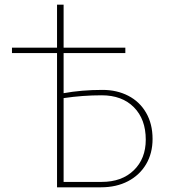

<svg xmlns="http://www.w3.org/2000/svg" viewBox="-20 -798 721 818"><path d="M630 -206Q630 -145 602.5 -98.5Q575 -52 525.5 -26Q476 0 410 0H223V-572H31V-595H223V-778H251V-595H514V-572H251V-401Q328 -415 417 -415Q478 -415 526.5 -390Q575 -365 602.5 -317.5Q630 -270 630 -206ZM601 -203Q601 -290 550.5 -341Q500 -392 413 -392Q332 -392 251 -380V-23H413Q499 -23 550 -72.5Q601 -122 601 -203Z"/></svg>

Font: Ysabeau Infant Extralight
Style: Regular
Weight: 200
Designer: Christian Thalmann (Catharsis Fonts)
Version: Version 0.003